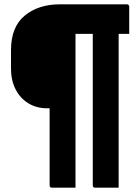

<svg xmlns="http://www.w3.org/2000/svg" viewBox="-20 -720 640 890"><path d="M410 139V-563H330V150H221Q210 150 210 139V-218H199Q149 -218 111 -241.5Q73 -265 52 -306.5Q31 -348 31 -402V-488Q31 -595 94.5 -647.5Q158 -700 258 -700H568Q573 -700 576 -697Q579 -694 579 -689V-563H530V150H421Q410 150 410 139Z"/></svg>

Font: Recursive Sn Lnr St XBd
Style: Regular
Weight: 800
Version: Version 1.079;hotconv 1.0.112;makeotfexe 2.5.65598; ttfautoh